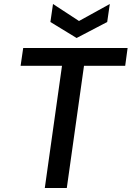

<svg xmlns="http://www.w3.org/2000/svg" viewBox="-20 -940 658 960"><path d="M204 0 290 -611H83L96 -700H618L606 -611H400L314 0ZM363 -750 232 -830 245 -920 375 -835 529 -920 516 -830Z"/></svg>

Font: Host Grotesk Medium
Style: Italic
Weight: 500
Italic angle: -8°
Designer: Doğukan Karapınar based on Poppins by Indian Type Foundry, Jonny Pinhorn
Foundry: Element Type
Version: Version 1.001; ttfautohint (v1.8.4.7-5d5b)